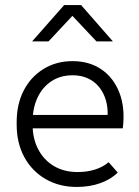

<svg xmlns="http://www.w3.org/2000/svg" viewBox="-20 -730 550 760"><path d="M284 10Q214 10 160 -21.5Q106 -53 76 -108.5Q46 -164 46 -237V-247Q46 -317 73.5 -371Q101 -425 151.5 -456.5Q202 -488 267 -488Q334 -488 382 -455Q430 -422 453 -362Q476 -302 466 -222H92V-275H432L404 -247Q411 -304 395 -345.5Q379 -387 346 -409.5Q313 -432 268 -432Q219 -432 183.5 -408.5Q148 -385 128.5 -343.5Q109 -302 109 -247V-237Q109 -182 131 -139.5Q153 -97 193 -73Q233 -49 287 -49Q325 -49 356.5 -59Q388 -69 410 -88L446 -47Q419 -20 377 -5Q335 10 284 10ZM107 -566 234 -710H301L427 -566H362L248 -687H285L172 -566Z"/></svg>

Font: SUSE Thin Light
Style: Regular
Weight: 300
Version: Version 1.000